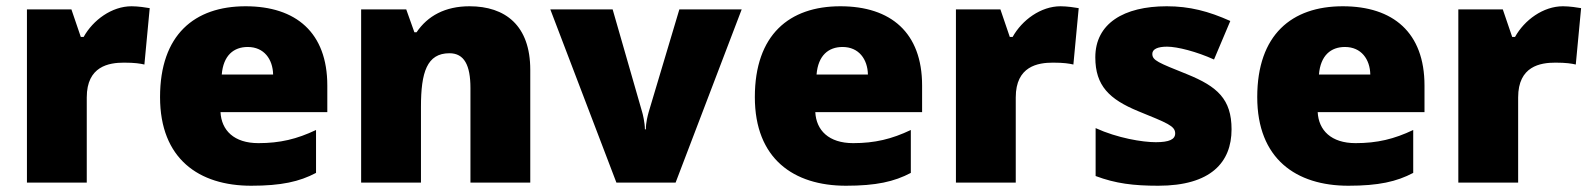

<svg xmlns="http://www.w3.org/2000/svg" viewBox="-20 -583 5079 613"><path d="M400 -563C337 -563 277 -519 247 -465H238L208 -553H66V0H257V-272C257 -372 328 -383 376 -383C411 -383 428 -380 441 -377L458 -557C447 -559 421 -563 400 -563Z M764 -563C601 -563 491 -472 491 -273C491 -76 615 10 782 10C878 10 936 -3 989 -31V-168C928 -139 874 -126 805 -126C727 -126 687 -167 684 -225H1025V-310C1025 -479 925 -563 764 -563ZM771 -433C823 -433 851 -394 852 -345H688C693 -406 726 -433 771 -433Z M1479 -563C1401 -563 1345 -532 1310 -480H1303L1277 -553H1133V0H1324V-242C1324 -352 1343 -413 1415 -413C1462 -413 1482 -375 1482 -302V0H1673V-360C1673 -502 1593 -563 1479 -563Z M1948 0H2137L2348 -553H2149L2051 -225C2048 -214 2042 -192 2042 -170H2039C2039 -191 2032 -220 2030 -226L1936 -553H1737Z M2663 -563C2500 -563 2390 -472 2390 -273C2390 -76 2514 10 2681 10C2777 10 2835 -3 2888 -31V-168C2827 -139 2773 -126 2704 -126C2626 -126 2586 -167 2583 -225H2924V-310C2924 -479 2824 -563 2663 -563ZM2670 -433C2722 -433 2750 -394 2751 -345H2587C2592 -406 2625 -433 2670 -433Z M3366 -563C3303 -563 3243 -519 3213 -465H3204L3174 -553H3032V0H3223V-272C3223 -372 3294 -383 3342 -383C3377 -383 3394 -380 3407 -377L3424 -557C3413 -559 3387 -563 3366 -563Z M3912 -170C3912 -267 3866 -307 3770 -346C3678 -383 3659 -390 3659 -411C3659 -426 3676 -434 3706 -434C3739 -434 3801 -418 3856 -393L3908 -516C3839 -547 3778 -563 3705 -563C3568 -563 3477 -508 3477 -400C3477 -309 3522 -266 3614 -228C3707 -190 3732 -181 3732 -157C3732 -138 3713 -129 3670 -129C3628 -129 3548 -142 3478 -174V-21C3542 3 3599 10 3678 10C3846 10 3912 -65 3912 -170Z M4267 -563C4104 -563 3994 -472 3994 -273C3994 -76 4118 10 4285 10C4381 10 4439 -3 4492 -31V-168C4431 -139 4377 -126 4308 -126C4230 -126 4190 -167 4187 -225H4528V-310C4528 -479 4428 -563 4267 -563ZM4274 -433C4326 -433 4354 -394 4355 -345H4191C4196 -406 4229 -433 4274 -433Z M4970 -563C4907 -563 4847 -519 4817 -465H4808L4778 -553H4636V0H4827V-272C4827 -372 4898 -383 4946 -383C4981 -383 4998 -380 5011 -377L5028 -557C5017 -559 4991 -563 4970 -563Z"/></svg>

Font: Noto Sans Bengali Black
Style: Regular
Weight: 900
Designer: Jelle Bosma - Monotype Design Team
Foundry: Monotype Imaging Inc.
Version: Version 2.003